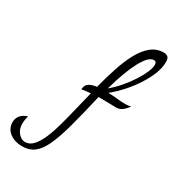

<svg xmlns="http://www.w3.org/2000/svg" viewBox="-409 -844 1081 1193"><g transform="rotate(30 131.5 -247.5)"><path d="M-61 225Q-116 225 -152 197.5Q-188 170 -188 124Q-188 97 -172 76.5Q-156 56 -122 45Q-127 62 -129 76Q-131 90 -131 101Q-131 141 -109 167Q-87 193 -60 193Q-28 193 -3 166Q22 139 42 93Q62 47 78.5 -13Q95 -73 111 -140Q127 -207 144 -274Q127 -273 109 -270.5Q91 -268 80 -266Q82 -299 104.5 -312Q127 -325 157 -328Q177 -405 200 -475.5Q223 -546 252.5 -601Q282 -656 321 -688Q360 -720 410 -720Q428 -720 439.5 -711.5Q451 -703 451 -673Q451 -634 433.5 -589.5Q416 -545 386 -498Q356 -451 317.5 -408Q279 -365 237 -331Q274 -330 303 -326.5Q332 -323 363 -323Q376 -323 384.5 -324.5Q393 -326 402 -328Q384 -303 365.5 -289.5Q347 -276 325 -276Q305 -276 277 -277Q249 -278 197 -278Q164 -135 137.5 -38Q111 59 83.5 116.5Q56 174 22 199.5Q-12 225 -61 225ZM220 -353Q257 -384 289.5 -422Q322 -460 347 -499Q372 -538 386 -571Q400 -604 400 -625Q400 -649 381 -649Q343 -649 300.5 -569.5Q258 -490 220 -353Z"/></g></svg>

Font: Dancing Script Medium
Style: Regular
Weight: 500
Designer: Pablo Impallari
Foundry: Pablo Impallari
Version: Version 2.000